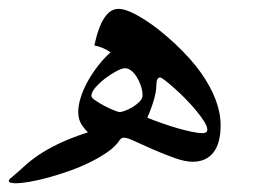

<svg xmlns="http://www.w3.org/2000/svg" viewBox="-20 -463 609 436"><path d="M252 -208.5Q255.9 -208.5 264.4 -211.7Q272.9 -214.8 281.7 -220.2Q290.5 -225.6 297.1 -232.4Q303.7 -239.3 303.7 -246.1Q303.7 -256.8 300 -267.8Q296.4 -278.8 290.8 -287.8Q285.2 -296.9 278.1 -302.5Q271 -308.1 263.7 -308.1Q257.3 -308.1 244.6 -301.5Q231.9 -294.9 219.2 -285.2Q206.5 -275.4 197 -264.6Q187.5 -253.9 187.5 -245.1Q187.5 -241.2 196.3 -235.1Q205.1 -229 216.1 -223.1Q227.1 -217.3 237.8 -212.9Q248.5 -208.5 252 -208.5ZM314.5 -195.8Q328.6 -189.9 346.7 -183.6Q364.7 -177.2 382.3 -172.1Q399.9 -167 415.3 -163.8Q430.7 -160.6 439.5 -160.6Q450.7 -160.6 450.7 -168.5Q450.7 -175.8 443.4 -187.5Q436 -199.2 425 -212.4Q414.1 -225.6 400.9 -239Q387.7 -252.4 375.7 -262.9Q363.8 -273.4 355 -280.3Q346.2 -287.1 343.8 -287.1Q335 -287.1 335 -269Q335 -255.9 329.6 -236.8Q324.2 -217.8 314.5 -195.8ZM194.3 -359.9Q211.9 -442.9 249 -442.9Q260.3 -442.9 275.4 -436.3Q290.5 -429.7 307.9 -418.7Q325.2 -407.7 343.3 -393.3Q361.3 -378.9 378.4 -362.8Q395.5 -346.7 410.4 -330.1Q425.3 -313.5 436 -298.3Q481 -234.4 481 -178.7Q481 -137.7 464.6 -116.7Q448.2 -95.7 417.5 -95.7Q400.4 -95.7 376.5 -104.2Q352.5 -112.8 329.1 -123Q305.7 -133.3 287.1 -141.8Q268.6 -150.4 262.2 -150.4Q254.9 -150.4 251.5 -144.5Q242.7 -130.9 225.1 -118.4Q207.5 -106 185.3 -95Q163.1 -84 138.4 -75.2Q113.8 -66.4 90.6 -60.1Q67.4 -53.7 47.9 -50.3Q28.3 -46.9 16.1 -46.9Q8.8 -46.9 4.4 -48.1Q0 -49.3 0 -51.8Q0 -55.7 6.3 -60.1Q22 -73.2 35.4 -85.7Q48.8 -98.1 67.1 -110.6Q85.4 -123 111.8 -136Q138.2 -148.9 179.7 -162.6Q172.9 -169.4 168.7 -175Q164.6 -180.7 162.1 -186Q159.7 -191.4 158.7 -197Q157.7 -202.6 157.7 -209.5Q157.7 -223.6 163.1 -241Q168.5 -258.3 178.2 -276.4Q188 -294.4 201.4 -312Q214.8 -329.6 231 -344.2Q216.3 -355 194.3 -359.9Z"/></svg>

Font: XB Niloofar
Style: Regular
Weight: 400
Designer: Behnam
Foundry: Irmug
Version: Version 7.201 2008